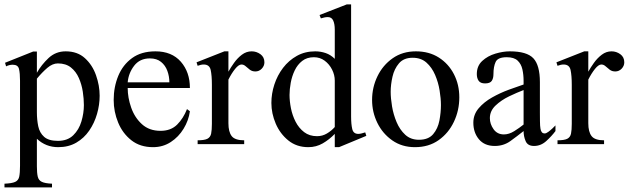

<svg xmlns="http://www.w3.org/2000/svg" viewBox="-25 -647 2824 862"><path d="M422.4 -217.3Q422.4 -176.3 410.6 -135.5Q398.9 -94.7 375.7 -60.8Q352.5 -26.9 317.6 -6.6Q282.7 13.7 236.3 13.7Q180.7 13.7 140.6 -23.9V99.6Q140.6 129.4 144.5 146Q148.4 162.6 162.8 169.4Q177.2 176.3 208.5 177.7V194.3H-4.9V177.7Q28.3 176.3 43 169.7Q57.6 163.1 61.3 146.2Q64.9 129.4 64.9 97.2V-285.2Q64.9 -318.4 60.3 -337.4Q55.7 -356.4 32.2 -356.4Q16.6 -356.4 2.4 -349.1L-2.4 -365.2L123.5 -415.5H140.6V-320.3Q161.1 -356.4 193.1 -386.5Q225.1 -416.5 270 -416.5Q322.8 -416.5 356.4 -385.7Q390.1 -355 406.2 -308.8Q422.4 -262.7 422.4 -217.3ZM351.6 -175.3Q351.6 -203.1 346.7 -235.4Q341.8 -267.6 329.1 -296.6Q316.4 -325.7 293.5 -344Q270.5 -362.3 234.9 -362.3Q210.9 -362.3 187.5 -342.3Q164.1 -322.3 140.6 -293.9V-143.1Q140.6 -109.4 146.7 -80.1Q152.8 -50.8 173.1 -32.7Q193.4 -14.6 234.9 -14.6Q278.3 -14.6 304 -39.8Q329.6 -64.9 340.6 -102.1Q351.6 -139.2 351.6 -175.3Z M814.5 -157.2 827.6 -147.5Q821.8 -106 799.3 -69.1Q776.9 -32.2 741.7 -9.3Q706.5 13.7 662.1 13.7Q604 13.7 564.7 -17.3Q525.4 -48.3 505.4 -96.9Q485.4 -145.5 485.4 -198.2Q485.4 -256.3 505.9 -306.2Q526.4 -356 567.9 -386.2Q609.4 -416.5 672.9 -416.5Q746.1 -416.5 786.9 -369.9Q827.6 -323.2 827.6 -252H548.3Q548.3 -208.5 564 -163.8Q579.6 -119.1 612.3 -89.4Q645 -59.6 695.8 -59.6Q742.2 -59.6 770.3 -87.6Q798.3 -115.7 814.5 -157.2ZM548.3 -277.3H735.4Q735.4 -304.2 726.3 -328.9Q717.3 -353.5 698 -369.1Q678.7 -384.8 647.9 -384.8Q602.5 -384.8 577.1 -351.6Q551.8 -318.4 548.3 -277.3Z M1162.1 -367.2Q1162.1 -351.1 1150.1 -338.6Q1138.2 -326.2 1121.6 -326.2Q1106.9 -326.2 1096.7 -334Q1086.4 -341.8 1077.9 -349.6Q1069.3 -357.4 1059.1 -357.4Q1046.4 -357.4 1030.5 -337.6Q1014.6 -317.9 1000.5 -289.6V-93.8Q1000.5 -55.2 1015.1 -36.1Q1029.8 -17.1 1071.3 -17.1V0H862.3V-17.1Q892.6 -17.1 906 -23.9Q919.4 -30.8 922.9 -46.9Q926.3 -63 926.3 -91.3V-266.1Q926.3 -308.1 920.9 -332.8Q915.5 -357.4 889.6 -357.4Q877.4 -357.4 862.3 -351.6L857.4 -367.2L982.4 -416.5H1000.5V-325.2Q1010.7 -343.8 1025.9 -365Q1041 -386.2 1061 -401.4Q1081.1 -416.5 1105 -416.5Q1126.5 -416.5 1144.3 -403.6Q1162.1 -390.6 1162.1 -367.2Z M1619.6 -37.1 1497.1 13.7H1478V-45.9Q1453.6 -20.5 1424.1 -3.4Q1394.5 13.7 1359.4 13.7Q1306.6 13.7 1269.5 -16.4Q1232.4 -46.4 1212.9 -92Q1193.4 -137.7 1193.4 -184.6Q1193.4 -226.6 1206.8 -267.6Q1220.2 -308.6 1245.8 -342.3Q1271.5 -376 1307.9 -396.2Q1344.2 -416.5 1390.1 -416.5Q1414.6 -416.5 1437.3 -408.7Q1460 -400.9 1478 -382.8V-513.7Q1478 -539.6 1470.9 -554.9Q1463.9 -570.3 1446.8 -570.3Q1439 -570.3 1431.4 -568.6Q1423.8 -566.9 1415.5 -564.5L1409.7 -579.6L1532.2 -627.4H1551.3V-124Q1551.3 -89.8 1556.4 -67.9Q1561.5 -45.9 1583.5 -45.9Q1590.8 -45.9 1598.9 -48.1Q1606.9 -50.3 1614.7 -52.7ZM1478 -76.7V-285.2Q1478 -310.5 1465.8 -334.7Q1453.6 -358.9 1432.6 -374.5Q1411.6 -390.1 1384.3 -390.1Q1353 -390.1 1331.8 -373.5Q1310.5 -356.9 1298.1 -330.8Q1285.6 -304.7 1280.3 -275.4Q1274.9 -246.1 1274.9 -220.7Q1274.9 -192.9 1281.2 -160.9Q1287.6 -128.9 1302.2 -100.3Q1316.9 -71.8 1340.6 -53.7Q1364.3 -35.6 1398.4 -35.6Q1422.4 -35.6 1442.6 -47.6Q1462.9 -59.6 1478 -76.7Z M2037.1 -210Q2037.1 -151.4 2012.9 -100.3Q1988.8 -49.3 1944.3 -17.8Q1899.9 13.7 1837.9 13.7Q1779.8 13.7 1736.3 -16.6Q1692.9 -46.9 1669.2 -95.2Q1645.5 -143.6 1645.5 -198.2Q1645.5 -254.9 1669.7 -304.7Q1693.8 -354.5 1738 -385.5Q1782.2 -416.5 1842.3 -416.5Q1901.4 -416.5 1945.1 -388.7Q1988.8 -360.8 2012.9 -314Q2037.1 -267.1 2037.1 -210ZM1954.6 -175.3Q1954.6 -204.6 1948.7 -240.7Q1942.9 -276.9 1928.5 -310.5Q1914.1 -344.2 1889.6 -366Q1865.2 -387.7 1827.6 -387.7Q1787.6 -387.7 1766.4 -362.8Q1745.1 -337.9 1737.1 -302.5Q1729 -267.1 1729 -234.9Q1729 -206.1 1735.1 -169.4Q1741.2 -132.8 1755.6 -98.6Q1770 -64.5 1794.4 -42Q1818.8 -19.5 1856 -19.5Q1898.4 -19.5 1919.7 -44.7Q1940.9 -69.8 1947.8 -106Q1954.6 -142.1 1954.6 -175.3Z M2468.8 -84V-58.6Q2452.1 -36.1 2427.7 -13.9Q2403.3 8.3 2372.6 8.3Q2344.2 8.3 2335 -13.2Q2325.7 -34.7 2325.7 -58.6Q2296.4 -35.2 2266.1 -13.4Q2235.8 8.3 2196.3 8.3Q2150.4 8.3 2125.2 -21.7Q2100.1 -51.8 2100.1 -96.2Q2100.1 -132.8 2124 -160.9Q2147.9 -189 2184.3 -209.5Q2220.7 -230 2259 -244.1Q2297.4 -258.3 2325.7 -267.6V-284.2Q2325.7 -311.5 2320.3 -335.7Q2314.9 -359.9 2298.8 -375Q2282.7 -390.1 2250 -390.1Q2210 -390.1 2200.2 -368.9Q2190.4 -347.7 2190.4 -314.5Q2190.4 -294.9 2182.6 -283.7Q2174.8 -272.5 2152.8 -272.5Q2132.3 -272.5 2124 -284.2Q2115.7 -295.9 2115.7 -314.5Q2115.7 -351.1 2140.1 -373.5Q2164.6 -396 2199 -406.2Q2233.4 -416.5 2263.7 -416.5Q2340.3 -416.5 2369.6 -385.3Q2398.9 -354 2398.9 -278.3V-140.6Q2398.9 -123.5 2399.2 -102.3Q2399.4 -81.1 2401.4 -69.8Q2402.3 -61.5 2406.7 -54.7Q2411.1 -47.9 2420.4 -47.9Q2427.2 -47.9 2437 -55.2Q2446.8 -62.5 2455.8 -71Q2464.8 -79.6 2468.8 -84ZM2325.7 -87.9V-242.7Q2295.9 -231.4 2260.5 -214.4Q2225.1 -197.3 2199.7 -173.1Q2174.3 -148.9 2174.3 -116.7Q2174.3 -90.3 2190.9 -66.9Q2207.5 -43.5 2237.3 -43.5Q2260.3 -43.5 2283.9 -58.3Q2307.6 -73.2 2325.7 -87.9Z M2777.8 -367.2Q2777.8 -351.1 2765.9 -338.6Q2753.9 -326.2 2737.3 -326.2Q2722.7 -326.2 2712.4 -334Q2702.1 -341.8 2693.6 -349.6Q2685.1 -357.4 2674.8 -357.4Q2662.1 -357.4 2646.2 -337.6Q2630.4 -317.9 2616.2 -289.6V-93.8Q2616.2 -55.2 2630.9 -36.1Q2645.5 -17.1 2687 -17.1V0H2478V-17.1Q2508.3 -17.1 2521.7 -23.9Q2535.2 -30.8 2538.6 -46.9Q2542 -63 2542 -91.3V-266.1Q2542 -308.1 2536.6 -332.8Q2531.2 -357.4 2505.4 -357.4Q2493.2 -357.4 2478 -351.6L2473.1 -367.2L2598.1 -416.5H2616.2V-325.2Q2626.5 -343.8 2641.6 -365Q2656.7 -386.2 2676.8 -401.4Q2696.8 -416.5 2720.7 -416.5Q2742.2 -416.5 2760 -403.6Q2777.8 -390.6 2777.8 -367.2Z"/></svg>

Font: Rohingya Solluk
Style: Regular
Weight: 400
Designer: SIL International
Foundry: SIL International
Version: Version 1.001